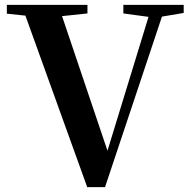

<svg xmlns="http://www.w3.org/2000/svg" viewBox="-20 -762 778 786"><path d="M732 -709 643 -694 410 4H337L84 -698L8 -706V-742H338V-707L234 -696L420 -145L588 -693L485 -707V-742H732Z"/></svg>

Font: `n[OS CN
Style: <[WOS[P|ûg*[NI>           
Weight: 700
Designer: Ryoko NISHIZUKA ¬âXZm¬º[P (kana & ideographs); Frank Grie√ühammer (Latin, Greek & Cyrillic); Wenlong ZHANG _ e¬á¬ü¬ô (b
Foundry: Adobe Systems Incorporated
Version: Version 1.00 April 7, 2017, initial release